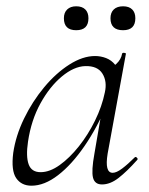

<svg xmlns="http://www.w3.org/2000/svg" viewBox="-20 -577 472 610"><path d="M80 13Q48 13 31.5 -11Q15 -35 22 -91Q30 -146 56.5 -200.5Q83 -255 120.5 -300Q158 -345 200.5 -372Q243 -399 282 -399Q300 -399 317 -392.5Q334 -386 346 -371Q358 -356 360 -332L322 -357Q333 -359 349 -373.5Q365 -388 368 -407Q370 -410 375.5 -409Q381 -408 380 -406L322 -89Q312 -28 338 -28Q350 -28 368 -41.5Q386 -55 408 -77Q411 -80 415 -76Q419 -72 416 -69Q383 -32 356.5 -11.5Q330 9 304 9Q281 9 275.5 -12.5Q270 -34 280 -89L304 -229L320 -246Q289 -172 248.5 -113Q208 -54 164.5 -20.5Q121 13 80 13ZM109 -30Q138 -30 169.5 -52.5Q201 -75 230.5 -112Q260 -149 282 -194Q304 -239 313 -283Q321 -318 305.5 -343Q290 -368 251 -367Q215 -366 176.5 -334Q138 -302 108.5 -248.5Q79 -195 69 -127Q62 -80 71 -55Q80 -30 109 -30ZM371 -481Q331 -481 331 -519Q331 -537 341.5 -547Q352 -557 371 -557Q390 -557 400 -547Q410 -537 410 -519Q410 -481 371 -481ZM222 -481Q183 -481 183 -519Q183 -537 193.5 -547Q204 -557 222 -557Q241 -557 251 -547Q261 -537 261 -519Q261 -481 222 -481Z"/></svg>

Font: Cormorant Light
Style: Italic
Weight: 300
Italic angle: -10°
Designer: Christian Thalmann (Catharsis Fonts)
Foundry: Catharsis Fonts
Version: Version 4.000